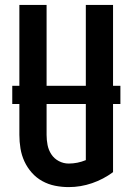

<svg xmlns="http://www.w3.org/2000/svg" viewBox="-20 -755 540 783"><path d="M260 8Q232 8 204.5 2.5Q177 -3 152.5 -16.5Q128 -30 109.5 -51Q91 -72 79.5 -97Q68 -122 63.5 -149.5Q59 -177 59 -205V-735H170V-205Q170 -184 174 -163.5Q178 -143 189.5 -125.5Q201 -108 220 -98Q239 -88 260 -88Q278 -88 295.5 -91.5Q313 -95 330 -102V-735H441V-53Q402 -24 355.5 -8Q309 8 260 8ZM30 -331V-405H471V-331Z"/></svg>

Font: Moesevka
Style: Bold
Weight: 700
Monospace: yes
Designer: Belleve Invis
Foundry: Belleve Invis
Version: Version 32.5.0; ttfautohint (v1.8.4)